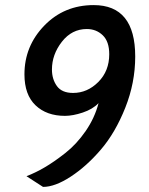

<svg xmlns="http://www.w3.org/2000/svg" viewBox="-20 -734 584 754"><path d="M348 -714Q511 -714 511 -512Q511 -409 472 -311Q433 -213 376.5 -147Q320 -81 258 -40.5Q196 0 149 0L84 -42Q118 -55 155 -76.5Q192 -98 236.5 -133Q281 -168 316.5 -219.5Q352 -271 367 -329Q344 -305 305 -292Q266 -279 235 -279Q163 -279 119.5 -320.5Q76 -362 76 -442Q76 -553 154 -633.5Q232 -714 348 -714ZM267 -369Q323 -369 366 -412Q409 -455 409 -521Q409 -571 383.5 -595.5Q358 -620 321 -620Q262 -620 223 -570Q184 -520 184 -461Q184 -423 203.5 -396Q223 -369 267 -369Z"/></svg>

Font: Cabin
Style: Medium Italic
Weight: 500
Designer: Pablo Impallari
Foundry: Pablo Impallari. www.impallari.com Igino Marini. www.ikern.com
Version: Version 1.005